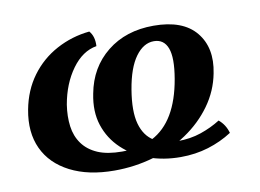

<svg xmlns="http://www.w3.org/2000/svg" viewBox="-58 -547 866 640"><g transform="rotate(-10 374.5 -226.5)"><path d="M282 9Q194 9 132.5 -22.5Q71 -54 45 -110Q19 -166 33 -241Q45 -305 80 -352.5Q115 -400 167 -428Q219 -456 279 -462Q296 -443 294 -410Q246 -402 210.5 -353Q175 -304 163 -235Q157 -196 161.5 -162Q166 -128 184.5 -102.5Q203 -77 235.5 -63Q268 -49 318 -49Q378 -49 421.5 -71.5Q465 -94 492.5 -140.5Q520 -187 532 -257Q544 -327 531.5 -360Q519 -393 485 -393Q450 -393 423 -356Q396 -319 384 -247Q372 -175 384 -132Q396 -89 428 -70Q460 -51 505 -51Q549 -51 585.5 -63.5Q622 -76 652 -95Q674 -77 682 -48Q645 -24 601 -10.5Q557 3 507 3Q449 3 398.5 -15Q348 -33 311.5 -67.5Q275 -102 259.5 -149.5Q244 -197 256 -256Q272 -342 335.5 -393Q399 -444 493 -444Q592 -444 636 -390.5Q680 -337 663 -253Q652 -195 617 -146.5Q582 -98 530 -63Q478 -28 414.5 -9.5Q351 9 282 9Z"/></g></svg>

Font: Vollkorn SemiBold
Style: Italic
Weight: 600
Italic angle: -11°
Designer: Friedrich Althausen
Foundry: Friedrich Althausen
Version: Version 5.000